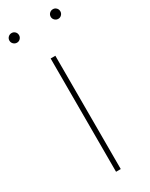

<svg xmlns="http://www.w3.org/2000/svg" viewBox="-209 -753 622 794"><g transform="rotate(-30 101.5 -356.5)"><path d="M91.3 0V-541H113.8V0ZM201.2 -667Q191.4 -667 184.6 -673.8Q177.7 -680.7 177.7 -689.9Q177.7 -699.7 184.6 -706.3Q191.4 -712.9 201.2 -712.9Q210.4 -712.9 217 -706.3Q223.6 -699.7 223.6 -689.9Q223.6 -680.7 217 -673.8Q210.4 -667 201.2 -667ZM3.9 -667Q-5.9 -667 -12.7 -673.8Q-19.5 -680.7 -19.5 -689.9Q-19.5 -699.7 -12.7 -706.3Q-5.9 -712.9 3.9 -712.9Q13.2 -712.9 19.8 -706.3Q26.4 -699.7 26.4 -689.9Q26.4 -680.7 19.8 -673.8Q13.2 -667 3.9 -667Z"/></g></svg>

Font: Inter 17pt Thin
Style: Regular
Weight: 250
Version: Version 4.001;git-66647c0bb